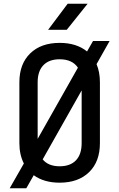

<svg xmlns="http://www.w3.org/2000/svg" viewBox="-20 -970 640 1030"><path d="M32 40 108 -93Q84 -140 84 -202V-529Q84 -627 142 -683.5Q200 -740 300 -740Q390 -740 447 -694L479 -750H568L498 -626Q516 -583 516 -529V-202Q516 -103 458 -46.5Q400 10 300 10Q216 10 161 -30L121 40ZM182 -529V-225L398 -607Q368 -652 300 -652Q243 -652 212.5 -620Q182 -588 182 -529ZM300 -78Q357 -78 387.5 -110Q418 -142 418 -202V-485L209 -115Q239 -78 300 -78ZM238 -810 343 -950H450L338 -810Z"/></svg>

Font: JetBrains Mono NL Medium
Style: Regular
Weight: 500
Monospace: yes
Designer: Philipp Nurullin, Konstantin Bulenkov
Foundry: JetBrains
Version: Version 2.305; ttfautohint (v1.8.4.7-5d5b)